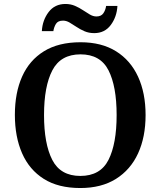

<svg xmlns="http://www.w3.org/2000/svg" viewBox="-20 -938 810 968"><path d="M385 10Q274 10 201 -36Q128 -82 91.5 -165Q55 -248 55 -359Q55 -470 91.5 -552Q128 -634 201.5 -679.5Q275 -725 386 -725Q492 -725 565 -679.5Q638 -634 676 -551.5Q714 -469 714 -358Q714 -247 676 -164.5Q638 -82 564.5 -36Q491 10 385 10ZM385 -51Q486 -51 527 -132Q568 -213 568 -358Q568 -503 527 -583.5Q486 -664 386 -664Q286 -664 244 -583.5Q202 -503 202 -358Q202 -213 243.5 -132Q285 -51 385 -51ZM455 -771Q428 -771 406 -780.5Q384 -790 365.5 -802.5Q347 -815 330.5 -824.5Q314 -834 298 -834Q272 -834 262 -817.5Q252 -801 249 -781H191Q194 -836 225 -877Q256 -918 310 -918Q336 -918 358 -908.5Q380 -899 398.5 -886.5Q417 -874 433.5 -864.5Q450 -855 466 -855Q490 -855 501 -871Q512 -887 515 -908H572Q569 -853 538.5 -812Q508 -771 455 -771Z"/></svg>

Font: Noto Serif Telugu SemiBold
Style: Regular
Weight: 600
Designer: Jelle Bosma - Monotype Design Team
Foundry: Monotype Imaging Inc.
Version: Version 2.005; ttfautohint (v1.8.4.7-5d5b)